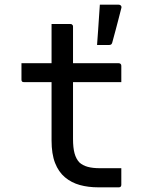

<svg xmlns="http://www.w3.org/2000/svg" viewBox="-20 -803 640 823"><path d="M72 -532H201V-700H282Q286 -700 288 -698.5Q290 -697 291.5 -695Q293 -693 293 -689V-532H489Q494 -532 497 -529Q500 -526 500 -521V-451H293V-207Q293 -170 299.5 -146Q306 -122 320 -107Q334 -94 355.5 -88Q377 -82 408 -82H500V-47V-11Q500 -6 497.5 -3Q495 0 489 0H402Q358 0 322 -10Q286 -20 258.5 -43Q231 -66 216 -104.5Q201 -143 201 -201V-451H83Q80 -451 78 -451.5Q76 -452 74.5 -453.5Q73 -455 72.5 -457Q72 -459 72 -462ZM487 -783Q495 -783 498.5 -778.5Q502 -774 500 -768Q492 -735 486.5 -715.5Q481 -696 476 -675.5Q471 -655 461 -620Q460 -616 457 -613Q454 -610 446 -610H396Q399 -646 400.5 -672.5Q402 -699 404 -724.5Q406 -750 408 -783Z"/></svg>

Font: Code D OnePiece
Style: Regular
Weight: 400
Version: Version 1.085; ttfautohint (v1.8.4.7-5d5b);Nerd Fonts 3.0.2